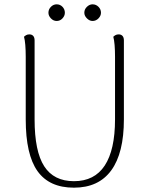

<svg xmlns="http://www.w3.org/2000/svg" viewBox="-20 -856 686 888"><path d="M553 -669V-304Q553 -148 494.5 -68Q436 12 322 12Q208 12 153.5 -64.5Q99 -141 99 -304V-594Q99 -624 97 -648Q95 -672 91 -686Q95 -690 101 -693.5Q107 -697 116 -697Q127 -697 133.5 -690Q140 -683 140 -669V-304Q140 -156 184.5 -87Q229 -18 322 -18Q417 -18 464.5 -90.5Q512 -163 512 -304V-594Q512 -624 510 -648Q508 -672 504 -686Q508 -690 514 -693.5Q520 -697 529 -697Q540 -697 546.5 -690Q553 -683 553 -669ZM242 -759Q227 -759 215.5 -771Q204 -783 204 -797Q204 -813 215.5 -824.5Q227 -836 242 -836Q258 -836 269 -824.5Q280 -813 280 -797Q280 -783 269 -771Q258 -759 242 -759ZM408 -759Q394 -759 382 -771Q370 -783 370 -797Q370 -813 382 -824.5Q394 -836 408 -836Q424 -836 435.5 -824.5Q447 -813 447 -797Q447 -783 435.5 -771Q424 -759 408 -759Z"/></svg>

Font: Arima ExtraLight
Style: Regular
Weight: 250
Designer: Joana Correia and Natanael Gama
Foundry: NDISCOVER
Version: Version 1.101;gftools[0.9.23]